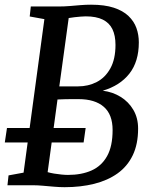

<svg xmlns="http://www.w3.org/2000/svg" viewBox="-30 -770 629 798"><path d="M238.5 8Q218.5 8 194.8 6Q171 4 148.8 2Q126.5 0 109.5 0H1L5.5 -41L68 -52.5L154.5 -690.5L93.5 -701.5L98 -743H212Q237.5 -743 260.8 -745Q284 -747 305.8 -748.8Q327.5 -750.5 348.5 -750.5Q404.5 -750.5 442.8 -738Q481 -725.5 504 -703.5Q527 -681.5 537 -653.5Q547 -625.5 547 -594Q547 -514 507.8 -464Q468.5 -414 397 -393Q438 -388 471.2 -367.5Q504.5 -347 524.2 -313.5Q544 -280 544 -235.5Q544 -171 521.8 -124.8Q499.5 -78.5 458.5 -49.2Q417.5 -20 361.5 -6Q305.5 8 238.5 8ZM252.5 -43Q309 -43 350.5 -61.5Q392 -80 415 -121Q438 -162 438 -229.5Q438 -294.5 401.2 -326.2Q364.5 -358 296.5 -358Q265.5 -358 245 -357.8Q224.5 -357.5 209 -356.5L168 -54.5Q180 -51 195.2 -48.5Q210.5 -46 225.8 -44.5Q241 -43 252.5 -43ZM216.5 -411Q233.5 -410.5 254 -410.8Q274.5 -411 294.5 -411Q337 -411 372.2 -429.2Q407.5 -447.5 428.8 -486Q450 -524.5 450 -583.5Q450 -622.5 437.2 -648.8Q424.5 -675 397.2 -688.5Q370 -702 326.5 -702Q318 -702 305.8 -701Q293.5 -700 280 -698.5Q266.5 -697 255.5 -695ZM-10 -178 -1 -238H326L317.5 -178Z"/></svg>

Font: Merriweather 24pt SemiCondensed
Style: Italic
Weight: 400
Width: 4
Italic angle: -7.8°
Designer: Eben Sorkin
Foundry: Eben Sorkin
Version: Version 2.101